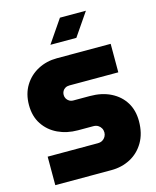

<svg xmlns="http://www.w3.org/2000/svg" viewBox="-133 -1010 892 1100"><g transform="rotate(-15 313.0 -460.0)"><path d="M56 0V-169H353Q370 -169 381.5 -176Q393 -183 399.5 -194.5Q406 -206 406 -219Q406 -233 399.5 -244.5Q393 -256 381.5 -263Q370 -270 353 -270H263Q198 -270 145 -295Q92 -320 60.5 -367.5Q29 -415 29 -482Q29 -548 59 -597Q89 -646 140 -673Q191 -700 253 -700H572V-531H282Q268 -531 257.5 -525Q247 -519 241.5 -509Q236 -499 236 -487Q236 -475 241.5 -465Q247 -455 257.5 -448.5Q268 -442 282 -442H379Q450 -442 503 -415.5Q556 -389 585 -342Q614 -295 614 -231Q614 -158 583.5 -106Q553 -54 502 -27Q451 0 389 0ZM237 -784 330 -920H484L391 -784Z"/></g></svg>

Font: MuseoModerno Thin Black
Style: Regular
Weight: 900
Version: Version 1.002